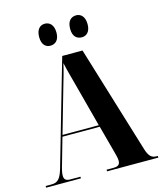

<svg xmlns="http://www.w3.org/2000/svg" viewBox="-132 -1018 943 1114"><g transform="rotate(-15 339.5 -460.5)"><path d="M432 -789C457 -789 483 -806 483 -854C483 -903 457 -921 432 -921C403 -921 378 -903 378 -854C378 -806 403 -789 432 -789ZM243 -789C270 -789 296 -806 296 -854C296 -903 270 -921 243 -921C217 -921 192 -903 192 -854C192 -806 217 -789 243 -789ZM5 0H214V-10H153C127 -10 116 -19 116 -43C116 -58 121 -81 130 -110L173 -261H397L442 -94C447 -75 452 -57 452 -43C452 -22 443 -10 414 -10H371V0H679V-10H672C641 -10 625 -25 611 -72L415 -714H293L111 -83C94 -26 76 -10 40 -10H5ZM176 -271 254 -543C266 -584 279 -627 289 -672C299 -625 313 -577 324 -535L394 -271Z"/></g></svg>

Font: Noto Serif Display Condensed ExtraBold
Style: Regular
Weight: 800
Width: 3
Designer: Monotype Design Team
Foundry: Monotype Imaging Inc.
Version: Version 2.009